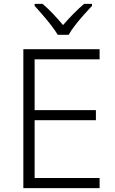

<svg xmlns="http://www.w3.org/2000/svg" viewBox="-20 -967 593 987"><path d="M492 0H100V-714H492V-662H158V-401H473V-349H158V-52H492ZM277 -788Q264 -810 243 -837Q222 -864 199 -890.5Q176 -917 158 -937V-947H199Q226 -924 253.5 -895Q281 -866 304 -838Q328 -866 356.5 -895Q385 -924 412 -947H453V-937Q434 -917 410.5 -890.5Q387 -864 366 -837Q345 -810 333 -788Z"/></svg>

Font: Noto Sans Myanmar Light
Style: Regular
Weight: 300
Designer: Monotype Design Team
Foundry: Monotype Imaging Inc.
Version: Version 2.107; ttfautohint (v1.8.4.7-5d5b)